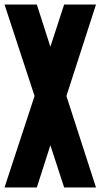

<svg xmlns="http://www.w3.org/2000/svg" viewBox="-38 -830 445 850"><path d="M125 -810 185 -623 246 -810H387L256 -405L387 0H246L185 -187L125 0H-18L115 -405L-18 -810Z"/></svg>

Font: Transit CAT
Style: Regular
Weight: 400
Designer: Peter Wiegel
Foundry: Peter Wiegel
Version: 1.000